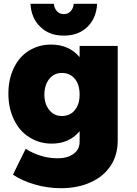

<svg xmlns="http://www.w3.org/2000/svg" viewBox="-20 -785 721 1008"><path d="M598 -544H398V-485C361 -529 311 -551 248 -551C205 -551 166 -540 132 -519C98 -498 72 -468 53 -429C34 -390 24 -345 24 -294C24 -242 34 -196 54 -156C73 -116 100 -85 135 -64C169 -42 208 -31 252 -31C313 -31 362 -53 398 -96V-41C398 -14 388 7 367 22C346 38 318 46 282 46C253 46 224 42 195 33C166 24 139 12 115 -4L48 132C79 153 117 170 161 183C205 196 251 203 299 203C358 203 411 193 456 172C501 152 536 123 561 85C586 47 598 3 598 -47ZM373 -207C356 -186 333 -176 305 -176C278 -176 256 -186 239 -207C222 -228 213 -255 213 -288C213 -322 222 -350 239 -371C256 -392 278 -402 305 -402C333 -402 356 -392 373 -371C390 -350 398 -323 398 -288C398 -255 390 -228 373 -207ZM279 -726C270 -736 264 -749 263 -765H140C143 -714 160 -674 192 -644C223 -613 264 -598 315 -598C366 -598 407 -613 439 -644C470 -674 487 -714 490 -765H367C366 -749 360 -736 351 -726C342 -716 330 -711 315 -711C300 -711 288 -716 279 -726Z"/></svg>

Font: Argentum Sans ExtraBold
Style: Regular
Weight: 800
Designer: Julieta Ulanovsky
Foundry: Julieta Ulanovsky
Version: Version 5.001;February 15, 2019;FontCreator 11.5.0.2425 64-b